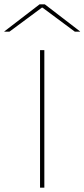

<svg xmlns="http://www.w3.org/2000/svg" viewBox="-66 -872 392 892"><path d="M140 0H120V-639H140ZM118 -852H142L306 -726V-725H281.5L131.5 -836.5H128.5L-22 -725H-46V-726Z"/></svg>

Font: Anek Latin Expanded Thin
Style: Regular
Weight: 250
Width: 7
Designer: Yesha Goshar
Foundry: Ek Type
Version: Version 1.003